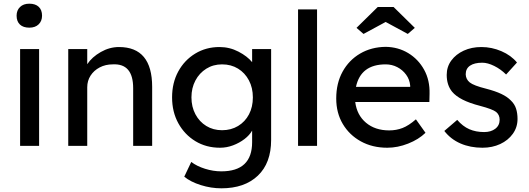

<svg xmlns="http://www.w3.org/2000/svg" viewBox="-20 -791 2868 1041"><path d="M139 -641Q106 -641 88 -658Q70 -675 70 -706Q70 -735 88.5 -753Q107 -771 139 -771Q172 -771 190 -754Q208 -737 208 -706Q208 -677 189.5 -659Q171 -641 139 -641ZM89 0V-525H192V0Z M350 0V-525H453V-443Q479 -482 526.5 -509Q574 -536 625 -536Q805 -536 805 -320V0H702V-313Q702 -448 591 -442Q552 -442 520.5 -425.5Q489 -409 471 -381Q453 -353 453 -318V0Z M1180 230Q1124 230 1068.5 212.5Q1013 195 979 167L1017 87Q1047 110 1091.5 124Q1136 138 1180 138Q1347 138 1347 -20V-83Q1333 -58 1305.5 -37Q1278 -16 1243.5 -3Q1209 10 1173 10Q1098 10 1039.5 -25.5Q981 -61 947 -122.5Q913 -184 913 -263Q913 -342 946.5 -403.5Q980 -465 1038.5 -500.5Q1097 -536 1170 -536Q1225 -536 1273 -511Q1321 -486 1347 -454V-525H1450V-32Q1450 93 1378 161.5Q1306 230 1180 230ZM1184 -85Q1233 -85 1271 -108Q1309 -131 1330 -171Q1351 -211 1351 -263Q1351 -315 1329.5 -355.5Q1308 -396 1270.5 -419Q1233 -442 1184 -442Q1136 -442 1098.5 -418.5Q1061 -395 1039.5 -354.5Q1018 -314 1018 -263Q1018 -212 1039.5 -171.5Q1061 -131 1098.5 -108Q1136 -85 1184 -85Z M1596 0V-740H1699V0Z M2080 10Q1999 10 1936.5 -24.5Q1874 -59 1838.5 -119Q1803 -179 1803 -257Q1803 -340 1837.5 -402.5Q1872 -465 1932.5 -500.5Q1993 -536 2071 -537Q2139 -536 2193.5 -503Q2248 -470 2279.5 -413Q2311 -356 2309 -282L2308 -238H1906Q1915 -167 1964.5 -125.5Q2014 -84 2090 -84Q2129 -84 2162.5 -97Q2196 -110 2235 -144L2287 -71Q2250 -35 2193 -12.5Q2136 10 2080 10ZM2071 -442Q1936 -442 1910 -320H2204V-327Q2201 -360 2182 -386Q2163 -412 2134 -427Q2105 -442 2071 -442ZM1951 -607 1913 -640 2028 -753H2114L2229 -640L2191 -607L2071 -672Z M2596 10Q2530 10 2477 -13Q2424 -36 2389 -81L2459 -141Q2489 -106 2524.5 -90.5Q2560 -75 2605 -75Q2642 -75 2665.5 -93Q2689 -111 2689 -142Q2689 -168 2670 -184Q2651 -199 2583 -217Q2525 -232 2488 -251Q2451 -270 2431 -294Q2402 -330 2402 -385Q2402 -429 2427 -463Q2452 -497 2494.5 -516.5Q2537 -536 2590 -536Q2646 -536 2698.5 -513.5Q2751 -491 2783 -452L2724 -387Q2695 -416 2659.5 -433.5Q2624 -451 2595 -451Q2552 -451 2528.5 -435Q2505 -419 2505 -388Q2506 -361 2527 -344Q2548 -327 2616 -310Q2666 -297 2698.5 -281.5Q2731 -266 2750 -246Q2770 -227 2778 -202Q2786 -177 2786 -146Q2786 -101 2760.5 -65.5Q2735 -30 2692 -10Q2649 10 2596 10Z"/></svg>

Font: Lexend Deca
Style: Regular
Weight: 400
Designer: Bonnie Shaver-Troup, Thomas Jockin
Foundry: Lexend
Version: Version 1.008; ttfautohint (v1.8.4.7-5d5b)